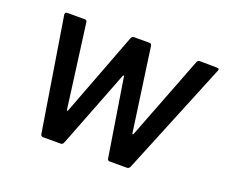

<svg xmlns="http://www.w3.org/2000/svg" viewBox="-91 -645 916 781"><g transform="rotate(20 367.5 -254.5)"><path d="M148 -8 69 -498V-500Q69 -509 79 -509H155Q159 -509 161.5 -506.5Q164 -504 164 -500L212 -137Q212 -135 214 -135Q216 -135 217 -137L355 -500Q359 -509 367 -509H434Q442 -509 444 -500L495 -138Q496 -136 497.5 -136Q499 -136 500 -138L640 -500Q644 -509 652 -509L727 -508Q739 -508 734 -497L534 -8Q529 0 522 0H446Q439 0 437 -8L383 -346Q382 -348 380.5 -348Q379 -348 378 -346L247 -9Q243 0 235 0H158Q151 0 148 -8Z"/></g></svg>

Font: Barlow Medium
Style: Italic
Weight: 500
Italic angle: -7°
Designer: Jeremy Tribby
Foundry: Tribby Type
Version: Version 1.408